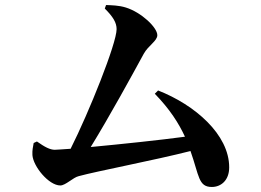

<svg xmlns="http://www.w3.org/2000/svg" viewBox="-20 -750 1040 764"><path d="M596 -377C656 -315 691 -260 716 -206C620 -193 459 -176 341 -165C416 -287 503 -446 552 -536C570 -569 606 -587 606 -610C606 -641 542 -701 481 -720C452 -729 424 -729 402 -730L397 -716C430 -683 444 -660 444 -634C444 -577 334 -303 261 -158C229 -156 206 -154 198 -154C179 -154 158 -165 127 -187L114 -181C111 -164 108 -153 109 -133C112 -88 174 -12 220 -12C241 -12 271 -44 293 -49C366 -69 597 -113 738 -149C773 -50 769 -6 823 -6C859 -6 892 -32 892 -84C892 -215 755 -333 609 -390Z"/></svg>

Font: Noto Serif CJK JP
Style: Bold
Weight: 700
Designer: Ryoko NISHIZUKA 西塚涼子 (kana & ideographs); Frank Grießhammer (Latin, Greek & Cyrillic); Wenlong ZHANG 张文龙 (bopomofo); San
Foundry: Adobe Systems Incorporated
Version: Version 1.000;PS 1;hotconv 16.6.53;makeotf.lib2.5.65590